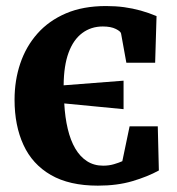

<svg xmlns="http://www.w3.org/2000/svg" viewBox="-20 -586 572 620"><path d="M296 13.5Q204 13.5 144.2 -21Q84.5 -55.5 55.8 -118Q27 -180.5 27 -264Q27 -326.5 45.5 -381.2Q64 -436 100.8 -477.5Q137.5 -519 192.8 -542.8Q248 -566.5 322.5 -566.5Q353.5 -566.5 381 -562.8Q408.5 -559 434.5 -551.8Q460.5 -544.5 485.5 -534L481 -383.5H388L371 -477.5Q370 -484.5 354 -492.5Q338 -500.5 312 -500.5Q274 -500.5 245.5 -479.2Q217 -458 201.5 -416Q186 -374 185.5 -310.5L379 -325.5V-233.5L187.5 -252Q190 -206.5 198.8 -169.8Q207.5 -133 223 -106.5Q238.5 -80 261 -65.5Q283.5 -51 313 -51Q332 -51 348 -55.8Q364 -60.5 375 -65.5L398.5 -178H489.5L493 -35.5Q456.5 -15.5 407.5 -1Q358.5 13.5 296 13.5Z"/></svg>

Font: Merriweather 24pt ExtraBold
Style: Regular
Weight: 800
Version: Version 2.100